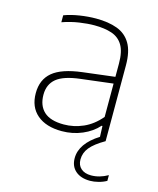

<svg xmlns="http://www.w3.org/2000/svg" viewBox="-112 -627 747 907"><g transform="rotate(15 261.0 -174.0)"><path d="M225 8Q148 8 104.2 -29.2Q60.5 -66.5 60.5 -134Q60.5 -200.5 104.8 -237.5Q149 -274.5 248 -286.5L404 -305.5V-370.5Q404 -428.5 385.2 -459.8Q366.5 -491 331.2 -503Q296 -515 246 -515Q213 -515 172.5 -509Q132 -503 90.5 -488.5V-522.5Q123.5 -535 165.2 -541.5Q207 -548 245.5 -548Q306 -548 349 -532Q392 -516 415 -477.2Q438 -438.5 438 -371V0Q388.5 28.5 367 55Q345.5 81.5 345.5 114Q345.5 142 363.5 158Q381.5 174 413 174Q454 174 494.5 151V179Q477 189 455.2 194.5Q433.5 200 415 200Q369.5 200 343.5 177.2Q317.5 154.5 317.5 115Q317.5 43.5 407 -13L405 -65.5H401Q371.5 -32 324.8 -12Q278 8 225 8ZM97.5 -136.5Q97.5 -83 129 -54Q160.5 -25 226 -25Q274.5 -25 320.8 -45.2Q367 -65.5 404 -109.5V-272.5L247 -253.5Q166.5 -244 132 -215.5Q97.5 -187 97.5 -136.5Z"/></g></svg>

Font: Encode Sans SemiExpanded SemiExpanded Thin
Style: Regular
Weight: 100
Width: 6
Designer: Multiple Designers
Foundry: Impallari Type
Version: Version 3.000; ttfautohint (v1.8.3) -l 8 -r 50 -G 200 -x 14 